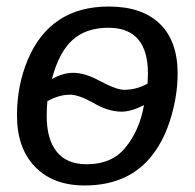

<svg xmlns="http://www.w3.org/2000/svg" viewBox="-20 -558 596 588"><path d="M524 -333Q524 -268 504 -200Q484 -132 448 -85Q376 10 239 10Q143 10 87.5 -47Q32 -104 32 -205Q32 -296 65 -375Q134 -538 313 -538Q415 -538 469.5 -485Q524 -432 524 -333ZM195 -268Q160 -268 125 -248Q123 -222 123 -203Q123 -131 154 -93Q185 -55 245 -55Q323 -55 364 -106Q407 -158 421 -236Q381 -216 353 -216Q310 -216 264 -244Q220 -268 195 -268ZM432 -302 433 -333Q433 -473 312 -473Q243 -473 201.5 -435Q160 -397 139 -316Q173 -335 204 -335Q240 -335 284 -311Q336 -283 360 -283Q398 -283 432 -302Z"/></svg>

Font: Libra Sans
Style: Italic
Weight: 400
Italic angle: -12°
Foundry: Context Ltd
Version: Version 1.002